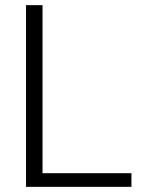

<svg xmlns="http://www.w3.org/2000/svg" viewBox="-20 -725 548 745"><path d="M81 -705H145V-53H490V0H81Z"/></svg>

Font: Freesentation 3 Light
Style: Regular
Weight: 300
Designer: glyphs from Roboto by Christian Robertson / Hangul glyphs from Noto Sans CJK(Source Han Sans) by Jang Soo-young and Kang
Foundry: PT&
Version: Version 2.001